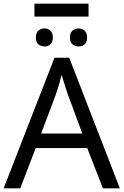

<svg xmlns="http://www.w3.org/2000/svg" viewBox="-20 -1034 679 1054"><path d="M466 -1014V-943H169V-1014ZM224 -878Q243 -878 256.5 -866Q270 -854 270 -828Q270 -802 256.5 -790.5Q243 -779 224 -779Q205 -779 191 -790.5Q177 -802 177 -828Q177 -854 191 -866Q205 -878 224 -878ZM411 -878Q431 -878 444.5 -866Q458 -854 458 -828Q458 -802 444.5 -790.5Q431 -779 411 -779Q392 -779 378 -790.5Q364 -802 364 -828Q364 -854 378 -866Q392 -878 411 -878ZM545 0 459 -221H176L91 0H0L279 -717H360L638 0ZM352 -517Q349 -525 342 -546Q335 -567 328.5 -589.5Q322 -612 318 -624Q311 -593 302 -563.5Q293 -534 287 -517L206 -301H432Z"/></svg>

Font: Noto Sans
Style: Regular
Weight: 400
Designer: Monotype Design Team
Foundry: Monotype Imaging Inc.
Version: Version 2.007